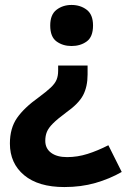

<svg xmlns="http://www.w3.org/2000/svg" viewBox="-20 -576 517 776"><path d="M334 -275Q334 -226 316 -191.5Q298 -157 247 -121Q212 -95 194 -77Q176 -59 169.5 -43Q163 -27 163 -7Q163 24 186.5 41.5Q210 59 251 59Q293 59 334 46Q375 33 418 11L472 119Q423 147 365.5 163.5Q308 180 240 180Q135 180 77.5 132Q20 84 20 4Q20 -58 49 -99.5Q78 -141 137 -183Q168 -206 185 -222Q202 -238 208.5 -253.5Q215 -269 215 -290V-311H334ZM356 -473Q356 -427 330.5 -408.5Q305 -390 269 -390Q234 -390 208.5 -408.5Q183 -427 183 -473Q183 -517 208.5 -536.5Q234 -556 269 -556Q305 -556 330.5 -536.5Q356 -517 356 -473Z"/></svg>

Font: Noto Sans Thai Looped
Style: Bold
Weight: 700
Designer: Sasikarn Vongin, Ben Mitchell
Foundry: The Fontpad Ltd
Version: Version 1.001; ttfautohint (v1.8.4.7-5d5b)